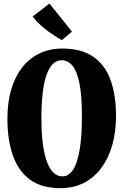

<svg xmlns="http://www.w3.org/2000/svg" viewBox="-20 -1018 674 1050"><path d="M313.5 11Q209.5 12 144.8 -35.2Q80 -82.5 50.2 -168.5Q20.5 -254.5 20.5 -369.5Q20.5 -457.5 41.2 -528Q62 -598.5 101 -648.8Q140 -699 195.8 -725.8Q251.5 -752.5 321.5 -752.5Q428 -752 492.2 -706.2Q556.5 -660.5 585.5 -577.8Q614.5 -495 614.5 -384.5Q614.5 -296.5 593.8 -224.2Q573 -152 534 -99.5Q495 -47 439.5 -18.2Q384 10.5 313.5 11ZM321 -53.5Q356.5 -53.5 380.2 -90.8Q404 -128 416 -201.2Q428 -274.5 428 -383Q428 -493 414.8 -560.2Q401.5 -627.5 376.8 -658Q352 -688.5 317 -688.5Q282 -688.5 257 -654Q232 -619.5 219.2 -549.2Q206.5 -479 206.5 -370.5Q206.5 -261 220.8 -190.8Q235 -120.5 261 -87Q287 -53.5 321 -53.5ZM318.5 -799Q299.5 -809 278 -822.8Q256.5 -836.5 235 -853Q213.5 -869.5 193.8 -888.2Q174 -907 158.5 -928L250.5 -998.5L373.5 -845L319 -799Z"/></svg>

Font: Merriweather 24pt SemiCondensed Black
Style: Regular
Weight: 900
Width: 4
Designer: Eben Sorkin
Foundry: Eben Sorkin
Version: Version 2.100